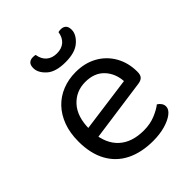

<svg xmlns="http://www.w3.org/2000/svg" viewBox="-193 -779 904 904"><g transform="rotate(-45 259.5 -327.0)"><path d="M104 -180 100 -243 402 -284Q398 -339 364 -374.5Q330 -410 270 -410Q208 -410 167.5 -365.5Q127 -321 127 -238V-216Q134 -136 179.5 -94.5Q225 -53 304 -53Q346 -53 380 -67Q414 -81 434 -97Q445 -90 451.5 -80.5Q458 -71 458 -59Q458 -40 436.5 -23.5Q415 -7 379.5 3Q344 13 300 13Q223 13 166.5 -15Q110 -43 79.5 -98.5Q49 -154 49 -234Q49 -291 65.5 -335.5Q82 -380 111.5 -411Q141 -442 182 -458.5Q223 -475 271 -475Q332 -475 378.5 -449Q425 -423 451.5 -376.5Q478 -330 478 -270Q478 -248 468 -238.5Q458 -229 440 -227ZM271 -599Q303 -599 322.5 -616Q342 -633 347 -665Q351 -666 355 -666.5Q359 -667 364 -667Q380 -667 389.5 -658Q399 -649 399 -629Q399 -598 367 -569.5Q335 -541 271 -541Q205 -541 174 -569.5Q143 -598 143 -629Q143 -649 152.5 -658Q162 -667 178 -667Q183 -667 187.5 -666.5Q192 -666 195 -665Q200 -633 220 -616Q240 -599 271 -599Z"/></g></svg>

Font: Baloo Paaji 2
Style: Regular
Weight: 400
Designer: Shuchita Grover, Noopur Datye and Ek Type
Foundry: Ek Type
Version: Version 1.700